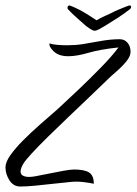

<svg xmlns="http://www.w3.org/2000/svg" viewBox="-26 -669 498 700"><path d="M447 -649Q452 -649 452 -644Q452 -639 447 -635Q425 -618 403.5 -604Q382 -590 362 -578Q351 -571 338.5 -564Q326 -557 319 -557Q313 -557 303 -563.5Q293 -570 288 -574Q277 -584 257.5 -601Q238 -618 222 -635Q220 -637 220 -641Q220 -645 223 -647.5Q226 -650 228 -649Q232 -648 246.5 -641.5Q261 -635 277 -626Q289 -619 300 -612Q311 -605 326 -595Q339 -603 355 -610Q371 -617 383 -623Q390 -627 404 -633Q418 -639 431 -644Q444 -649 446 -649ZM48 11Q23 11 8.5 -11.5Q-6 -34 -6 -59Q-6 -78 12 -103.5Q30 -129 59 -158Q88 -187 121 -216Q154 -245 184 -271Q221 -305 263 -345Q305 -385 343.5 -424.5Q382 -464 406 -496Q339 -489 296.5 -476.5Q254 -464 223 -464Q188 -464 169.5 -482Q151 -500 155 -511Q165 -507 182.5 -505.5Q200 -504 219 -504Q233 -504 247.5 -505Q262 -506 275 -508Q306 -513 341.5 -519.5Q377 -526 411 -526Q428 -526 439 -513Q450 -500 450 -480Q450 -464 434.5 -445Q419 -426 398 -408Q377 -390 362 -375Q334 -348 297.5 -313Q261 -278 222 -241Q183 -204 148.5 -170Q114 -136 90 -110Q66 -84 59 -72Q49 -55 49 -44Q49 -33 58 -28.5Q67 -24 79 -24Q84 -24 90 -24.5Q96 -25 101 -26Q118 -29 147 -35Q176 -41 203.5 -46Q231 -51 244 -51Q282 -51 299 -40Q316 -29 316 1Q304 -2 280 -5Q256 -8 235 -6Q203 -3 168 1Q133 5 101.5 8Q70 11 48 11Z"/></svg>

Font: Birthstone
Style: Regular
Weight: 400
Designer: Robert E. Leuschke
Foundry: Robert E. Leuschke
Version: Version 1.013; ttfautohint (v1.8.3)